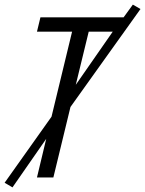

<svg xmlns="http://www.w3.org/2000/svg" viewBox="-49 -768 628 831"><path d="M5 43 -29 23 174 -263 263 -631H111L126 -693H486L526 -748L559 -729L256 -305L182 0H111L151 -167ZM279 -401 439 -631H335Z"/></svg>

Font: Ubuntu Sans Condensed
Style: Italic
Weight: 400
Width: 3
Italic angle: -13.5°
Designer: Dalton Maag Ltd
Foundry: Dalton Maag Ltd
Version: Version 1.006; ttfautohint (v1.8.4.7-5d5b)